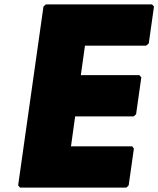

<svg xmlns="http://www.w3.org/2000/svg" viewBox="-20 -852 725 879"><path d="M676 -832H190L179 -822L63 -3L72 7H558L569 -3L593 -172L585 -182H305L324 -319H592L603 -329L627 -498L618 -508H350L369 -643H649L661 -653L685 -822Z"/></svg>

Font: Hussar Woodtype
Style: UltraObl
Weight: 900
Foundry: Cannot Into Space Fonts
Version: Version 1.07